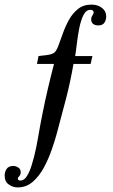

<svg xmlns="http://www.w3.org/2000/svg" viewBox="-20 -632 495 842"><path d="M445.8 -560.1Q445.8 -544.9 438 -532.7Q430.2 -520.5 410.6 -520.5Q397.5 -520.5 388.7 -526.9Q379.9 -533.2 379.9 -546.9Q379.9 -556.6 385.3 -564.2Q390.6 -571.8 390.6 -577.6Q390.6 -588.9 376 -588.9Q357.4 -588.9 345.7 -565.2Q334 -541.5 327.4 -507.3Q320.8 -473.1 316.9 -439.7Q313 -406.2 309.6 -386.2H385.3L377.4 -351.6H302.2Q288.6 -272.5 269 -197Q249.5 -121.6 228.5 -44.4Q220.7 -15.6 207 23.9Q193.4 63.5 173.1 101.6Q152.8 139.6 124.3 164.8Q95.7 189.9 57.1 189.9Q36.6 189.9 18.6 177.2Q0.5 164.6 0.5 138.2Q0.5 121.1 9.3 108.4Q18.1 95.7 39.1 95.7Q48.8 95.7 59.8 102.5Q70.8 109.4 70.8 122.6Q70.8 134.3 64.5 140.4Q58.1 146.5 58.1 150.9Q58.1 159.7 69.3 159.7Q86.4 159.7 98.6 139.4Q110.8 119.1 118.4 94Q126 68.8 129.9 53.7Q139.6 15.1 147.9 -34.2Q156.2 -83.5 165.5 -129.4Q176.8 -187 189.5 -241Q202.1 -294.9 216.8 -351.6H142.1L148.9 -386.2Q161.6 -387.2 184.8 -390.4Q208 -393.6 217.8 -400.9Q227.5 -408.7 236.3 -432.1Q245.1 -455.6 255.9 -486.1Q266.6 -516.6 282.5 -545.2Q298.3 -573.7 322.3 -592.8Q346.2 -611.8 381.3 -611.8Q408.7 -611.8 427.2 -597.4Q445.8 -583 445.8 -560.1Z"/></svg>

Font: Scheherazade New Medium
Style: Regular
Weight: 500
Designer: SIL International
Foundry: SIL International
Version: Version 4.000